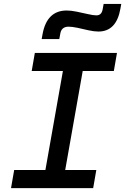

<svg xmlns="http://www.w3.org/2000/svg" viewBox="-20 -965 642 985"><path d="M36.6 0 52.7 -92.8H212.9L302.7 -600.6H142.6L158.7 -693.4H580.1L564 -600.6H404.3L314.5 -92.8H474.1L458 0ZM193.8 -764.6 198.2 -789.1Q220.2 -911.1 322.3 -911.1Q344.7 -911.1 374 -905Q403.3 -898.9 431.2 -892.6Q458.5 -886.2 474.6 -886.2Q500.5 -886.2 506.3 -915.5L511.7 -944.8H602.1L597.7 -920.4Q577.1 -803.2 484.9 -803.2Q462.9 -803.2 434.1 -809.6Q405.3 -815.9 377.9 -822.3Q350.1 -828.1 332 -828.1Q295.9 -828.1 289.6 -793.9L284.2 -764.6Z"/></svg>

Font: CaskaydiaCove NFP
Style: Italic
Weight: 400
Italic angle: -10°
Designer: Aaron Bell
Foundry: Saja Typeworks
Version: Version 2111.001; VTT 6.35;Nerd Fonts 3.1.1